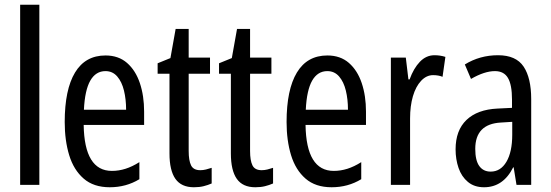

<svg xmlns="http://www.w3.org/2000/svg" viewBox="-20 -780 2324 810"><path d="M146 0H65V-760H146Z M425 -546Q480 -546 516 -514.5Q552 -483 570 -429.5Q588 -376 588 -309V-253H333Q336 -59 452 -59Q481 -59 509.5 -68Q538 -77 568 -96V-24Q512 10 443 10Q375 10 333 -26.5Q291 -63 272 -125Q253 -187 253 -265Q253 -402 296.5 -474Q340 -546 425 -546ZM425 -480Q384 -480 361 -440Q338 -400 334 -317H512Q512 -361 503 -398Q494 -435 474.5 -457.5Q455 -480 425 -480Z M825 -62Q837 -62 849 -65Q861 -68 873 -72V-6Q857 1 839 5.5Q821 10 798 10Q745 10 720 -25.5Q695 -61 695 -133V-469H645V-513L699 -535L721 -658H776V-537H866V-469H776V-143Q776 -103 786 -82.5Q796 -62 825 -62Z M1084 -62Q1096 -62 1108 -65Q1120 -68 1132 -72V-6Q1116 1 1098 5.5Q1080 10 1057 10Q1004 10 979 -25.5Q954 -61 954 -133V-469H904V-513L958 -535L980 -658H1035V-537H1125V-469H1035V-143Q1035 -103 1045 -82.5Q1055 -62 1084 -62Z M1361 -546Q1416 -546 1452 -514.5Q1488 -483 1506 -429.5Q1524 -376 1524 -309V-253H1269Q1272 -59 1388 -59Q1417 -59 1445.5 -68Q1474 -77 1504 -96V-24Q1448 10 1379 10Q1311 10 1269 -26.5Q1227 -63 1208 -125Q1189 -187 1189 -265Q1189 -402 1232.5 -474Q1276 -546 1361 -546ZM1361 -480Q1320 -480 1297 -440Q1274 -400 1270 -317H1448Q1448 -361 1439 -398Q1430 -435 1410.5 -457.5Q1391 -480 1361 -480Z M1813 -547Q1837 -547 1859 -540L1847 -456Q1830 -463 1807 -463Q1779 -463 1756.5 -439Q1734 -415 1722 -374Q1710 -333 1710 -280V0H1629V-537H1692L1703 -445H1708Q1725 -492 1751.5 -519.5Q1778 -547 1813 -547Z M2081 -547Q2157 -547 2189 -499Q2221 -451 2221 -362V0H2159L2147 -74H2145Q2103 10 2022 10Q1981 10 1954 -12.5Q1927 -35 1914.5 -71.5Q1902 -108 1902 -150Q1902 -230 1948 -274Q1994 -318 2079 -322L2140 -325V-360Q2140 -422 2123 -451Q2106 -480 2068 -480Q2024 -480 1967 -447L1941 -508Q2004 -547 2081 -547ZM2093 -263Q1985 -257 1985 -152Q1985 -103 2002 -79.5Q2019 -56 2050 -56Q2092 -56 2116.5 -97.5Q2141 -139 2141 -212V-266Z"/></svg>

Font: Noto Sans Ethiopic ExtraCondensed
Style: Regular
Weight: 400
Width: 2
Designer: Monotype Design Team
Foundry: Monotype Imaging Inc.
Version: Version 2.102; ttfautohint (v1.8.4.7-5d5b)